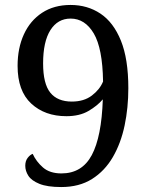

<svg xmlns="http://www.w3.org/2000/svg" viewBox="-20 -744 599 775"><path d="M227 11Q171 11 139 -2Q107 -15 94.5 -34.5Q82 -54 82 -75Q82 -94 91.5 -106.5Q101 -119 112 -123Q126 -92 153.5 -68Q181 -44 228 -44Q311 -44 350.5 -118Q390 -192 395 -343Q373 -317 337 -296Q301 -275 248 -275Q161 -275 106 -326Q51 -377 51 -478Q51 -550 76.5 -605.5Q102 -661 150 -692.5Q198 -724 265 -724Q333 -724 385.5 -689Q438 -654 468 -580Q498 -506 498 -388Q498 -309 483 -237.5Q468 -166 435.5 -110Q403 -54 351.5 -21.5Q300 11 227 11ZM270 -334Q319 -334 351 -358.5Q383 -383 396 -415Q394 -549 358.5 -609Q323 -669 265 -669Q213 -669 183.5 -622.5Q154 -576 154 -488Q154 -406 183 -370Q212 -334 270 -334Z"/></svg>

Font: NotoSerif-Regular
Style: Regular
Weight: 400
Designer: Monotype Design Team
Foundry: Monotype Imaging Inc.
Version: Version 2.007; ttfautohint (v1.8) -l 8 -r 50 -G 200 -x 14 -D